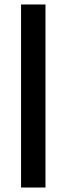

<svg xmlns="http://www.w3.org/2000/svg" viewBox="-20 -680 297 857"><path d="M74 157V-660H183V157Z"/></svg>

Font: Bricolage Grotesque 24pt SemiBold
Style: Regular
Weight: 600
Designer: Mathieu Triay
Foundry: Atelier Triay
Version: Version 1.001;gftools[0.9.33.dev8+g029e19f]